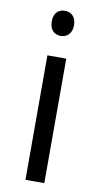

<svg xmlns="http://www.w3.org/2000/svg" viewBox="-85 -774 423 813"><g transform="rotate(10 126.5 -367.0)"><path d="M167 -535.2H85.9V0H167ZM79.1 -680.2C79.1 -643.6 99.6 -626 127 -626C152.8 -626 174.8 -643.6 174.8 -680.2C174.8 -716.8 152.8 -733.9 127 -733.9C99.6 -733.9 79.1 -717.3 79.1 -680.2Z"/></g></svg>

Font: Sahel
Style: Regular
Weight: 400
Foundry: Saber Rastikerdar (saber.rastikerdar@gmail.com)
Version: Version 3.4.0